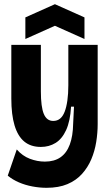

<svg xmlns="http://www.w3.org/2000/svg" viewBox="-20 -741 523 916"><path d="M202 155Q169 155 134.5 148.5Q100 142 70 129Q40 116 17 97L60 -28Q87 3 122.5 16.5Q158 30 194 30Q239 30 268.5 9.5Q298 -11 313 -51.5Q328 -92 329 -151L333 -232H319Q315 -163 295.5 -120.5Q276 -78 245 -59Q214 -40 175 -40Q127 -40 96 -65.5Q65 -91 49.5 -142.5Q34 -194 34 -271V-527H175V-305Q175 -231 189 -197.5Q203 -164 234 -164Q253 -164 266.5 -175Q280 -186 288.5 -208Q297 -230 301.5 -262Q306 -294 306 -334V-527H446V-149Q446 -107 439 -63.5Q432 -20 415.5 19Q399 58 371 89Q343 120 301.5 137.5Q260 155 202 155ZM101 -555V-658L242 -721L383 -658V-555L242 -618Z"/></svg>

Font: Bricolage Grotesque 72pt SemiCondensed
Style: Bold
Weight: 700
Width: 4
Designer: Mathieu Triay
Foundry: Atelier Triay
Version: Version 1.001;gftools[0.9.33.dev8+g029e19f]